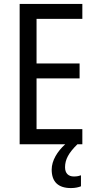

<svg xmlns="http://www.w3.org/2000/svg" viewBox="-20 -734 488 977"><path d="M311 117C311 78 329 44 374 0H399V-77H166V-335H385V-411H166V-638H399V-714H80V0H312C272 36 243 83 243 129C243 190 275 223 341 223C363 223 379 219 392 214V158C384 161 373 164 356 164C328 164 311 148 311 117Z"/></svg>

Font: Noto Sans Khmer Condensed
Style: Regular
Weight: 400
Width: 3
Designer: Danh Hong and the Monotype Design Team
Foundry: Monotype Imaging Inc.
Version: Version 2.004